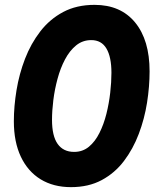

<svg xmlns="http://www.w3.org/2000/svg" viewBox="-20 -753 640 790"><path d="M272 17Q200 17 147.2 -15.2Q94.5 -47.5 65.8 -108.2Q37 -169 37 -254Q37 -315.5 48 -382.2Q59 -449 83 -511.2Q107 -573.5 145.8 -623.8Q184.5 -674 239.8 -703.5Q295 -733 369 -733Q476.5 -733 536 -660.5Q595.5 -588 595.5 -459.5Q595.5 -397 585 -330.5Q574.5 -264 551 -202Q527.5 -140 490 -90.5Q452.5 -41 398.5 -12Q344.5 17 272 17ZM285 -128Q320 -128 345.8 -149.2Q371.5 -170.5 389.2 -206Q407 -241.5 417.8 -284.5Q428.5 -327.5 433.5 -371.5Q438.5 -415.5 438.5 -453.5Q438.5 -518.5 418 -553.2Q397.5 -588 355.5 -588Q320 -588 293.2 -566.2Q266.5 -544.5 247.5 -508.5Q228.5 -472.5 216.8 -429Q205 -385.5 199.5 -341.5Q194 -297.5 194 -260Q194 -193.5 217.2 -160.8Q240.5 -128 285 -128Z"/></svg>

Font: Google Sans Code
Style: Italic
Weight: 400
Italic angle: -10°
Monospace: yes
Designer: Google Sans Code Authors
Foundry: Google LLC
Version: Version 6.000